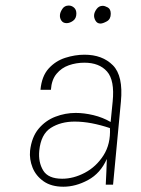

<svg xmlns="http://www.w3.org/2000/svg" viewBox="-20 -682 520 709"><path d="M214 7.5Q169.5 7.5 141 -12.5Q112.5 -32.5 100.2 -63.2Q88 -94 91 -125.5Q97 -176 122.5 -206.5Q148 -237 184.5 -251Q221 -265 259.5 -265Q290.5 -265 325 -256.8Q359.5 -248.5 388.5 -231.5L396 -306.5Q404 -385.5 375.2 -418Q346.5 -450.5 291.5 -450.5Q261.5 -450.5 234.2 -441Q207 -431.5 188.8 -409.5Q170.5 -387.5 168 -350.5H129.5Q134 -400.5 159.5 -428.8Q185 -457 221 -468.5Q257 -480 292 -480Q358 -480 396.8 -441Q435.5 -402 426.5 -307L397.5 0H370.5Q371.5 -24.5 372.8 -47.8Q374 -71 374.5 -95Q351 -42 305.2 -17.2Q259.5 7.5 214 7.5ZM209.5 -22Q251.5 -22 293.2 -44Q335 -66 362 -108Q389 -150 386 -209Q351.5 -220.5 318.8 -226.8Q286 -233 255.5 -233Q204.5 -233 167.8 -209.8Q131 -186.5 125 -125.5Q121 -83 139.5 -52.5Q158 -22 209.5 -22ZM226 -596.5Q213 -596.5 206.5 -606.2Q200 -616 201.5 -628Q202.5 -637.5 210.5 -649.5Q218.5 -661.5 234 -661.5Q244.5 -661.5 253.2 -654Q262 -646.5 262 -632Q262 -614 249.8 -605.2Q237.5 -596.5 226 -596.5ZM351 -595Q339 -595 332.8 -605.5Q326.5 -616 327.5 -627Q328.5 -637.5 337 -649Q345.5 -660.5 359.5 -660.5Q367 -660.5 378 -654.5Q389 -648.5 389 -631Q389 -611 374.2 -603Q359.5 -595 351 -595Z"/></svg>

Font: Karla ExtraLight
Style: Italic
Weight: 250
Italic angle: -8°
Designer: Jonathan Pinhorn
Version: Version 2.004;gftools[0.9.33]